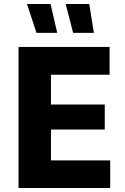

<svg xmlns="http://www.w3.org/2000/svg" viewBox="-20 -933 620 953"><path d="M72 -700H524V-562H233V-414H500V-290H233V-137H527V0H72ZM306 -913H423L446 -770H343ZM114 -913H231L264 -770H161Z"/></svg>

Font: Chess Sans
Style: Bold
Weight: 700
Designer: Wolf Bōese
Foundry: Wolf Bōese
Version: Version 7.223